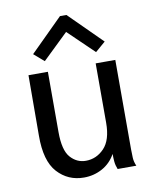

<svg xmlns="http://www.w3.org/2000/svg" viewBox="-80 -746 660 819"><g transform="rotate(-10 250.0 -337.0)"><path d="M218 11Q149 11 103.5 -39Q58 -89 59 -199L60 -460H144V-199Q144 -120 171.5 -89Q199 -58 238 -58Q284 -58 317.5 -93Q351 -128 351 -203V-460H436V-72Q436 -53 437 -35.5Q438 -18 446 0H365Q358 -17 356.5 -33.5Q355 -50 355 -67Q334 -29 297.5 -9Q261 11 218 11ZM139 -507 95 -545 236 -685H264L405 -545L361 -507L250 -614Z"/></g></svg>

Font: Inconsolata Medium
Style: Regular
Weight: 500
Monospace: yes
Designer: Raph Levien, Cyreal, Brenton Simpson
Foundry: Raph Levien, Cyreal, Google
Version: Version 3.001; ttfautohint (v1.8.2.53-6de2)